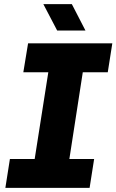

<svg xmlns="http://www.w3.org/2000/svg" viewBox="-20 -910 564 930"><path d="M6 0 28 -140H148L214 -560H93L116 -700H524L502 -560H381L316 -140H436L414 0ZM257 -762 190 -890H328L394 -762Z"/></svg>

Font: MuseoModerno
Style: Bold Italic
Weight: 700
Italic angle: -9°
Designer: Pablo Cosgaya, Héctor Gatti, Marcela Romero, and the Authors of The MuseoModerno Project.
Foundry: Omnibus-Type Team
Version: Version 1.003